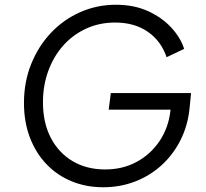

<svg xmlns="http://www.w3.org/2000/svg" viewBox="-20 -777 867 809"><path d="M81 -343Q81 -432 111.5 -507.5Q142 -583 195 -639Q248 -695 318.5 -726Q389 -757 468 -757Q545 -757 604 -730Q663 -703 702 -660.5Q741 -618 756 -571L682 -536Q659 -604 603 -643Q547 -682 465 -682Q398 -682 342 -656Q286 -630 245.5 -584Q205 -538 183 -477Q161 -416 161 -346Q161 -260 194 -196.5Q227 -133 286 -98Q345 -63 423 -63Q497 -63 556 -95Q615 -127 652.5 -183Q690 -239 698 -310L703 -351L734 -315H438L447 -385H785L779 -323Q772 -250 741.5 -188.5Q711 -127 662 -82Q613 -37 550 -12.5Q487 12 415 12Q343 12 282 -13Q221 -38 176 -85Q131 -132 106 -197.5Q81 -263 81 -343Z"/></svg>

Font: Kosmopol Plus Jakarta Sans Italic It
Style: Regular
Weight: 400
Italic angle: -8.04999°
Designer: Gumpita Rahayu
Foundry: Tokotype
Version: Version 2.006